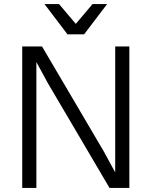

<svg xmlns="http://www.w3.org/2000/svg" viewBox="-20 -930 750 950"><path d="M216 -520 160 -623V0H90V-700H188L494 -180L550 -77V-700H620V0H522ZM200 -910H272L355 -812L438 -910H510L396 -760H314Z"/></svg>

Font: PT Root UI Web
Style: Regular
Weight: 400
Designer: Vitaly Kuzmin
Foundry: ParaType Ltd.
Version: Version 1.000W